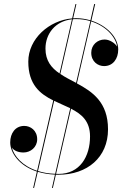

<svg xmlns="http://www.w3.org/2000/svg" viewBox="-20 -850 605 950"><path d="M353.5 -830 337 -759C223.5 -749.5 120 -658.5 120 -545C120 -431.5 178 -385.5 243.5 -353L163.5 -5C90 -29.5 49.5 -77.5 38.5 -120.5C49.5 -103 73 -95.5 96.5 -95.5C130.5 -95.5 164 -121 164 -161C164 -205 130.5 -227 100 -227C56 -227 30.5 -191 30.5 -145C30.5 -96 72 -31 162.5 -1L144 80H148.5L167 0C191.5 7.5 220 12.5 252 14L237 80H241.5L256.5 14.5C261 14.5 265.5 14.5 270 14.5C411 14.5 514.5 -70.5 514.5 -210C514.5 -344.5 437.5 -396 360.5 -437.5L431 -744C500.5 -722.5 551 -671.5 559.5 -619.5C549 -636.5 522.5 -654.5 497.5 -654.5C463.5 -654.5 431.5 -629 431.5 -589C431.5 -545 464.5 -523 495 -523C539 -523 565 -559 565 -605C565 -666.5 507 -724 432 -748L451 -830H446L427.5 -749.5C405 -756 381.5 -760 357 -760C352 -760 347 -760 342 -759.5L358 -830ZM357 -755.5C381.5 -755.5 405 -752 427 -745.5L356.5 -440C329 -454.5 302 -468 278.5 -484L340.5 -755C346 -755.5 351.5 -755.5 357 -755.5ZM205 -609.5C205 -682.5 253 -745.5 336 -754.5L274.5 -486.5C234 -514.5 205 -549.5 205 -609.5ZM168 -4 248 -351C274.5 -338 302 -327 327.5 -314.5L253 10C221 9 192.5 4 168 -4ZM425.5 -175C425.5 -76 375.5 10.5 269.5 10.5C265.5 10.5 261.5 10.5 257.5 10L331.5 -312C384 -285.5 425.5 -250.5 425.5 -175Z"/></svg>

Font: Bodoni* 36pt
Style: Italic
Weight: 400
Italic angle: -13°
Version: Version 2.3